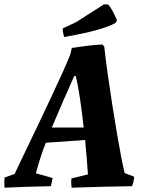

<svg xmlns="http://www.w3.org/2000/svg" viewBox="-35 -864 677 893"><path d="M-14 9Q-15 -3 -15 -14.5Q-15 -26 -14 -38L33 -55Q41 -72 59 -110Q77 -148 101.5 -198.5Q126 -249 153 -306Q180 -363 206.5 -419.5Q233 -476 255.5 -525.5Q278 -575 292 -611L299 -641Q331 -646 370.5 -651Q410 -656 442 -657L450 -646Q456 -591 465.5 -523Q475 -455 486 -384.5Q497 -314 508 -249.5Q519 -185 528.5 -135Q538 -85 545 -59L589 -42Q587 -16 579 2Q499 3 427.5 5Q356 7 298 9Q295 -11 297 -34L374 -53Q372 -84 368.5 -125.5Q365 -167 361 -213L178 -200Q163 -162 151.5 -125.5Q140 -89 132 -58L210 -36Q208 -27 206 -17Q204 -7 201 2Q139 3 82.5 5Q26 7 -14 9ZM310 -510Q286 -456 259 -394.5Q232 -333 206 -271H354Q347 -339 337.5 -403Q328 -467 317 -511ZM264 -692Q259 -705 257 -720V-732L319 -761L449 -844L467 -843Q476 -836 488.5 -813Q501 -790 509 -770L504 -759Q480 -743 419 -725.5Q358 -708 264 -692Z"/></svg>

Font: Labrada
Style: Bold Italic
Weight: 700
Italic angle: -7°
Designer: Mercedes Jáuregui
Foundry: Omnibus-Type Team
Version: Version 1.000; ttfautohint (v1.8.4.7-5d5b)